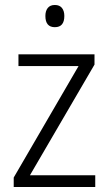

<svg xmlns="http://www.w3.org/2000/svg" viewBox="-20 -750 436 770"><path d="M362 0H35V-38L295 -485H54V-532H359V-491L100 -47H362ZM200 -730Q219 -730 228.5 -718Q238 -706 238 -686Q238 -641 200 -641Q162 -641 162 -686Q162 -706 171.5 -718Q181 -730 200 -730Z"/></svg>

Font: Noto Sans Lao UI SemCond Light
Style: Regular
Weight: 300
Width: 4
Designer: Monotype Design Team
Foundry: Monotype Imaging Inc.
Version: Version 2.000; ttfautohint (v1.8.4.7-5d5b)